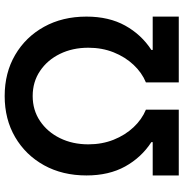

<svg xmlns="http://www.w3.org/2000/svg" viewBox="-2 -775 777 813"><g transform="rotate(-90 386.5 -368.5)"><path d="M50.1 0V-110.4H191.1V-116.1Q126.1 -158.4 88.1 -227.1Q50.1 -295.8 50.1 -391Q50.1 -492.5 93.2 -570.5Q136.4 -648.4 212.2 -692.8Q288 -737.2 386.4 -737.2Q484.7 -737.2 560.5 -692.8Q636.4 -648.4 679.5 -570.5Q722.7 -492.5 722.7 -391Q722.7 -295.8 684.7 -227.1Q646.7 -158.4 581.7 -116.1V-110.4H722.7V0H444.2V-139.2Q485.4 -156.2 518.6 -191.6Q551.8 -226.9 571.4 -275.9Q590.9 -324.9 590.9 -382.8Q590.9 -449.9 564.8 -503.2Q538.7 -556.5 492.5 -587.5Q446.4 -618.6 386.4 -618.6Q326.7 -618.6 280.5 -587.5Q234.4 -556.5 208.1 -503.2Q181.8 -449.9 181.8 -382.8Q181.8 -324.9 201.3 -275.9Q220.9 -226.9 254.1 -191.6Q287.3 -156.2 328.5 -139.2V0Z"/></g></svg>

Font: Inter UI Semi Bold
Style: Regular
Weight: 600
Designer: Rasmus Andersson
Foundry: rsms
Version: 3.2;8d6f07862